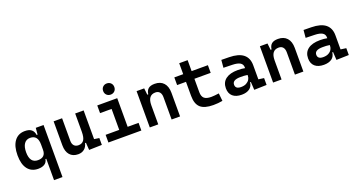

<svg xmlns="http://www.w3.org/2000/svg" viewBox="-51 -1549 4790 2572"><g transform="rotate(-20 2344.0 -263.0)"><path d="M243.2 9.8Q147.5 9.8 94.7 -58.3Q42 -126.5 42 -253.9Q42 -384.3 95 -455.8Q147.9 -527.3 244.1 -527.3Q304.7 -527.3 336.7 -501.7Q368.7 -476.1 376.5 -423.8H389.6L397.9 -517.6H508.8V224.6H388.2V-80.1H376.5Q369.6 -35.6 334.7 -12.9Q299.8 9.8 243.2 9.8ZM388.2 -283.7Q388.2 -417.5 278.8 -417.5Q224.1 -417.5 194.1 -374.8Q164.1 -332 164.1 -253.9Q164.1 -100.1 279.3 -100.1Q388.2 -100.1 388.2 -207.5Z M813.5 9.8Q736.8 9.8 694.6 -38.8Q652.3 -87.4 652.3 -175.8V-517.6H772.9V-195.3Q772.9 -150.9 795.2 -126.7Q817.4 -102.5 857.4 -102.5Q908.2 -102.5 933.8 -138.4Q959.5 -174.3 959.5 -258.8V-517.6H1080.1V-108.4L1151.4 -97.7V0L968.3 4.9L960.9 -99.6H948.2Q936 -46.9 900.6 -18.6Q865.2 9.8 813.5 9.8Z M1245.1 0V-109.4H1439V-408.2H1274.4V-517.6H1559.1V-109.4H1714.8V0ZM1494.1 -592.3Q1459.5 -592.3 1437 -614.7Q1414.6 -637.2 1414.6 -671.9Q1414.6 -706.5 1437 -729Q1459.5 -751.5 1494.1 -751.5Q1528.8 -751.5 1551.3 -729Q1573.7 -706.5 1573.7 -671.9Q1573.7 -637.2 1551.3 -614.7Q1528.8 -592.3 1494.1 -592.3Z M2146 0V-317.4Q2146 -364.3 2124.8 -389.6Q2103.5 -415 2064.5 -415Q1955.6 -415 1955.6 -271.5V0H1835V-517.6H1943.4L1953.6 -423.8H1967.3Q1973.6 -476.1 2003.9 -501.7Q2034.2 -527.3 2094.7 -527.3Q2176.8 -527.3 2221.7 -477.5Q2266.6 -427.7 2266.6 -336.9V0Z M2740.2 9.8Q2612.3 9.8 2555.9 -42Q2499.5 -93.8 2499.5 -207.5V-408.2H2373V-517.6H2499.5V-673.8H2619.6V-517.6H2851.6V-408.2H2619.6V-217.3Q2619.6 -156.7 2650.1 -129.6Q2680.7 -102.5 2750 -102.5Q2772.9 -102.5 2799.3 -105.2Q2825.7 -107.9 2859.4 -112.3L2871.1 -2Q2838.4 3.9 2807.1 6.8Q2775.9 9.8 2740.2 9.8Z M3322.3 4.9 3315.4 -109.4H3304.2Q3297.9 -49.8 3255.6 -20Q3213.4 9.8 3144 9.8Q3062 9.8 3016.8 -30Q2971.7 -69.8 2971.7 -143.6Q2971.7 -228.5 3032.2 -273.9Q3092.8 -319.3 3203.6 -319.3Q3262.7 -319.3 3306.2 -310.1V-320.3Q3306.2 -365.7 3270.5 -387Q3234.9 -408.2 3164.1 -410.2L3035.2 -413.6L3044.9 -522.5L3154.3 -521Q3290 -519 3356 -465.6Q3421.9 -412.1 3421.9 -309.6V-108.4L3500 -97.7V0ZM3306.2 -212.9Q3279.8 -217.8 3256.1 -218.5Q3232.4 -219.2 3206.5 -219.2Q3091.3 -219.2 3091.3 -151.4Q3091.3 -90.3 3170.4 -90.3Q3215.8 -90.3 3245.8 -106.7Q3275.9 -123 3291 -148.2Q3306.2 -173.3 3306.2 -200.2Z M3903.8 0V-317.4Q3903.8 -364.3 3882.6 -389.6Q3861.3 -415 3822.3 -415Q3713.4 -415 3713.4 -271.5V0H3592.8V-517.6H3701.2L3711.4 -423.8H3725.1Q3731.4 -476.1 3761.7 -501.7Q3792 -527.3 3852.5 -527.3Q3934.6 -527.3 3979.5 -477.5Q4024.4 -427.7 4024.4 -336.9V0Z M4494.1 4.9 4487.3 -109.4H4476.1Q4469.7 -49.8 4427.5 -20Q4385.3 9.8 4315.9 9.8Q4233.9 9.8 4188.7 -30Q4143.6 -69.8 4143.6 -143.6Q4143.6 -228.5 4204.1 -273.9Q4264.6 -319.3 4375.5 -319.3Q4434.6 -319.3 4478 -310.1V-320.3Q4478 -365.7 4442.4 -387Q4406.7 -408.2 4335.9 -410.2L4207 -413.6L4216.8 -522.5L4326.2 -521Q4461.9 -519 4527.8 -465.6Q4593.8 -412.1 4593.8 -309.6V-108.4L4671.9 -97.7V0ZM4478 -212.9Q4451.7 -217.8 4428 -218.5Q4404.3 -219.2 4378.4 -219.2Q4263.2 -219.2 4263.2 -151.4Q4263.2 -90.3 4342.3 -90.3Q4387.7 -90.3 4417.7 -106.7Q4447.8 -123 4462.9 -148.2Q4478 -173.3 4478 -200.2Z"/></g></svg>

Font: Cascadia Mono PL SemiBold
Style: Regular
Weight: 600
Monospace: yes
Designer: Aaron Bell
Foundry: Saja Typeworks
Version: Version 2404.023; ttfautohint (v1.8.4)